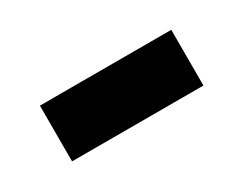

<svg xmlns="http://www.w3.org/2000/svg" viewBox="-31 -408 394 311"><g transform="rotate(-30 166.0 -253.0)"><path d="M43.3 -201V-305.2H289V-201Z"/></g></svg>

Font: SourceSans3VF
Style: Regular
Weight: 200
Designer: Paul D. Hunt
Foundry: Adobe
Version: Version 3.052;hotconv 1.1.0;makeotfexe 2.6.0